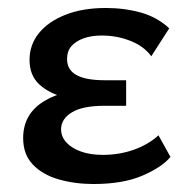

<svg xmlns="http://www.w3.org/2000/svg" viewBox="-20 -450 465 481"><path d="M214 11Q168 11 127.5 -0.5Q87 -12 62.5 -37.5Q38 -63 38 -104Q38 -164 89.5 -196Q141 -228 230 -228V-196Q182 -196 142.5 -206Q103 -216 78.5 -238.5Q54 -261 54 -300Q54 -338 77.5 -367Q101 -396 144 -413Q187 -430 245 -430Q292 -430 333 -418.5Q374 -407 404 -379L359 -309Q341 -334 307 -347.5Q273 -361 235 -361Q209 -361 189.5 -354Q170 -347 159 -334.5Q148 -322 148 -302Q148 -275 171.5 -262Q195 -249 242 -249H296V-185H242Q187 -185 160 -168.5Q133 -152 133 -126Q133 -108 146 -93.5Q159 -79 182.5 -70.5Q206 -62 238 -62Q279 -62 315.5 -75Q352 -88 377 -111L407 -57Q387 -32 338 -10.5Q289 11 214 11Z"/></svg>

Font: Ysabeau Infant SemiBold
Style: Regular
Weight: 600
Designer: Christian Thalmann (Catharsis Fonts)
Version: Version 2.002; featfreeze: ss01,ss02,lnum